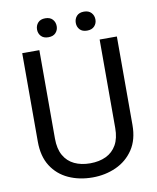

<svg xmlns="http://www.w3.org/2000/svg" viewBox="-95 -947 838 1028"><g transform="rotate(-10 324.0 -432.5)"><path d="M489.3 -710.9H583V-230Q583 -149.9 547.4 -96.7Q511.7 -43.5 452.9 -16.8Q394 9.8 325.2 9.8Q252.9 9.8 194.6 -16.8Q136.2 -43.5 102.3 -96.7Q68.4 -149.9 68.4 -230V-710.9H161.6V-230Q161.6 -174.3 182.1 -138.2Q202.6 -102.1 239.5 -84.5Q276.4 -66.9 325.2 -66.9Q374.5 -66.9 411.4 -84.5Q448.2 -102.1 468.8 -138.2Q489.3 -174.3 489.3 -230ZM168.5 -821.3Q168.5 -843.3 182.1 -858.4Q195.8 -873.5 221.7 -873.5Q248 -873.5 261.7 -858.4Q275.4 -843.3 275.4 -821.3Q275.4 -800.3 261.7 -785.4Q248 -770.5 221.7 -770.5Q195.8 -770.5 182.1 -785.4Q168.5 -800.3 168.5 -821.3ZM378.9 -820.3Q378.9 -842.3 392.3 -857.4Q405.8 -872.6 432.1 -872.6Q458 -872.6 471.9 -857.4Q485.8 -842.3 485.8 -820.3Q485.8 -799.3 471.9 -784.4Q458 -769.5 432.1 -769.5Q405.8 -769.5 392.3 -784.4Q378.9 -799.3 378.9 -820.3Z"/></g></svg>

Font: Vazirmatn
Style: Regular
Weight: 400
Designer: Saber Rastikerdar
Foundry: Saber Rastikerdar
Version: Version 33.003;September 2, 2022;FontCreator 14.0.0.2862 64-